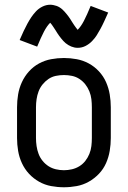

<svg xmlns="http://www.w3.org/2000/svg" viewBox="-20 -783 540 811"><path d="M250 8Q277 8 304 3Q331 -2 355 -15.5Q379 -29 398 -49Q417 -69 428 -94Q439 -119 443.5 -146Q448 -173 448 -200V-330Q448 -357 443.5 -384Q439 -411 428 -436Q417 -461 398 -481.5Q379 -502 355 -515Q331 -528 304 -533Q277 -538 250 -538Q223 -538 196 -533Q169 -528 145 -515Q121 -502 102.5 -481.5Q84 -461 72.5 -436Q61 -411 56.5 -384Q52 -357 52 -330V-200Q52 -173 56.5 -146Q61 -119 72.5 -94Q84 -69 102.5 -49Q121 -29 145 -15.5Q169 -2 196 3Q223 8 250 8ZM250 -64Q233 -64 216 -68Q199 -72 185 -81Q171 -90 160 -103.5Q149 -117 143 -133Q137 -149 134.5 -166Q132 -183 132 -200V-330Q132 -347 134.5 -364Q137 -381 143 -397Q149 -413 160 -426.5Q171 -440 185 -449.5Q199 -459 216 -462.5Q233 -466 250 -466Q267 -466 284 -462.5Q301 -459 315.5 -449.5Q330 -440 340.5 -426.5Q351 -413 357.5 -397Q364 -381 366 -364Q368 -347 368 -330V-200Q368 -183 366 -166Q364 -149 357.5 -133Q351 -117 340.5 -103.5Q330 -90 315.5 -81Q301 -72 284 -68Q267 -64 250 -64ZM308 -581Q326 -581 341.5 -589Q357 -597 369 -609.5Q381 -622 388.5 -634Q396 -646 404 -660.5Q412 -675 420 -692.5Q428 -710 437 -730L363 -758Q347 -719 334.5 -695Q322 -671 308 -657Q304 -662 301 -666Q298 -670 293.5 -676.5Q289 -683 285 -689.5Q281 -696 277.5 -701.5Q274 -707 270 -712.5Q266 -718 261.5 -723.5Q257 -729 252.5 -734Q248 -739 243 -743.5Q238 -748 231.5 -752Q225 -756 219 -758Q213 -760 206 -761.5Q199 -763 192 -763Q175 -763 159 -755Q143 -747 131.5 -734.5Q120 -722 112 -710Q104 -698 96 -683.5Q88 -669 80 -652Q72 -635 63 -614L137 -586Q153 -625 165.5 -649Q178 -673 192 -687Q196 -683 199 -678.5Q202 -674 206.5 -667.5Q211 -661 215 -654.5Q219 -648 222.5 -642.5Q226 -637 230 -631.5Q234 -626 238.5 -620.5Q243 -615 247.5 -610Q252 -605 257.5 -600.5Q263 -596 269 -592.5Q275 -589 281 -586.5Q287 -584 294 -582.5Q301 -581 308 -581Z"/></svg>

Font: Iosevka SS09
Style: Regular
Weight: 400
Monospace: yes
Designer: Belleve Invis
Foundry: Belleve Invis
Version: Version 5.2.1; ttfautohint (v1.8.3)